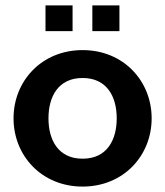

<svg xmlns="http://www.w3.org/2000/svg" viewBox="-20 -679 610 709"><path d="M321 -564H421V-659H321ZM148 -564H248V-659H148ZM285 10C436 10 540 -104 540 -242C540 -380 436 -494 285 -494C134 -494 30 -380 30 -242C30 -104 134 10 285 10ZM285 -93C195 -93 159 -162 159 -242C159 -322 195 -391 285 -391C375 -391 411 -322 411 -242C411 -162 375 -93 285 -93Z"/></svg>

Font: FREAK Grotesk
Style: Bold
Weight: 700
Designer: La Scuola Open Source
Foundry: La Scuola Open Source
Version: Version 1.000;PS 1.0;hotconv 1.0.72;makeotf.lib2.5.5900